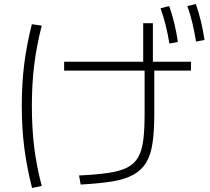

<svg xmlns="http://www.w3.org/2000/svg" viewBox="-20 -875 1040 952"><path d="M372 -5Q458 -9 516.5 -17.5Q575 -26 611 -44.5Q647 -63 665.5 -96Q684 -129 690.5 -181Q697 -233 697 -310V-551H690V-760H738V-551H745V-310Q745 -226 736.5 -167Q728 -108 705.5 -70Q683 -32 642 -9Q601 14 537 24.5Q473 35 380 40ZM139 57Q113 -44 100.5 -141.5Q88 -239 88 -350Q88 -460 100 -556.5Q112 -653 138 -755L187 -748Q161 -647 149.5 -552Q138 -457 138 -350Q138 -241 149.5 -146Q161 -51 187 47ZM298 -525V-569H927V-525ZM820 -659Q812 -707 801.5 -749.5Q791 -792 776 -834L819 -845Q834 -802 844.5 -758.5Q855 -715 862 -667ZM952 -669Q944 -718 934 -760.5Q924 -803 909 -845L951 -855Q966 -812 976.5 -768.5Q987 -725 994 -677Z"/></svg>

Font: M PLUS 1 Light
Style: Regular
Weight: 300
Designer: Coji Morishita
Foundry: UNDERFOREST DESIGN
Version: Version 1.001